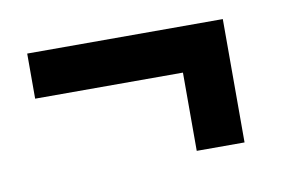

<svg xmlns="http://www.w3.org/2000/svg" viewBox="-39 -345 529 348"><g transform="rotate(-10 225.0 -170.5)"><path d="M27 -284H387V-57H299V-201H27Z"/></g></svg>

Font: Yrsa
Style: Regular
Weight: 400
Designer: Anna Giedrys (Yrsa+Rasa design), David Brezina (Yrsa art-direction, Rasa art-direction, design)
Foundry: Rosetta Type Foundry
Version: Version 2.004